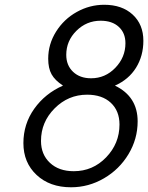

<svg xmlns="http://www.w3.org/2000/svg" viewBox="-20 -772 621 805"><path d="M78.1 -171.9Q78.1 -252 123.5 -315.9Q168.9 -379.9 244.1 -413.1Q210.4 -435.1 196.3 -460.4Q182.1 -485.8 182.1 -525.9Q182.1 -586.9 215.1 -639.4Q248 -691.9 302 -721.9Q356 -752 417 -752Q491.7 -752 536.4 -710.7Q581.1 -669.4 581.1 -601.1Q581.1 -537.6 550.3 -488Q519.5 -438.5 461.9 -413.1Q557.1 -367.2 557.1 -263.2Q557.1 -189.5 518.8 -125.7Q480.5 -62 416 -24.4Q351.6 13.2 277.8 13.2Q188.5 13.2 133.3 -38.6Q78.1 -90.3 78.1 -171.9ZM151.9 -181.2Q151.9 -124.5 189.2 -89.4Q226.6 -54.2 289.1 -54.2Q369.1 -54.2 425 -112.3Q481 -170.4 481 -250Q481 -307.1 444.6 -341.1Q408.2 -375 345.2 -375Q266.1 -375 209 -317.6Q151.9 -260.3 151.9 -181.2ZM361.8 -443.8Q421.4 -443.8 463.6 -487.8Q505.9 -531.7 505.9 -590.8Q505.9 -633.8 478 -659.4Q450.2 -685.1 401.9 -685.1Q342.8 -685.1 300.3 -642.8Q257.8 -600.6 257.8 -542Q257.8 -498 286.4 -470.9Q314.9 -443.8 361.8 -443.8Z"/></svg>

Font: Involve
Style: Italic
Weight: 400
Italic angle: -10.5°
Designer: Stefan Peev
Foundry: Context Ltd.
Version: Version 1.001